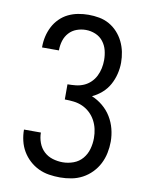

<svg xmlns="http://www.w3.org/2000/svg" viewBox="-85 -804 669 873"><g transform="rotate(10 250.0 -367.5)"><path d="M253 8Q227 8 201.5 4Q176 0 153 -11Q130 -22 111 -39.5Q92 -57 79 -79Q66 -101 60 -126.5Q54 -152 54 -177V-178H132Q132 -154 140.5 -131Q149 -108 166 -92Q183 -76 206 -69Q229 -62 253 -62Q278 -62 302.5 -71Q327 -80 343.5 -99.5Q360 -119 367 -144Q374 -169 374 -195Q374 -216 369.5 -236.5Q365 -257 355 -275.5Q345 -294 329.5 -308.5Q314 -323 295 -331.5Q276 -340 255 -342.5Q234 -345 213 -345V-415Q232 -415 251 -417Q270 -419 287.5 -426.5Q305 -434 319 -447.5Q333 -461 341.5 -478Q350 -495 354 -514Q358 -533 358 -552Q358 -575 352.5 -597Q347 -619 333 -637Q319 -655 297.5 -664Q276 -673 253 -673Q231 -673 210.5 -665.5Q190 -658 175.5 -642Q161 -626 154.5 -605Q148 -584 148 -562V-560H70V-563Q70 -588 75.5 -611.5Q81 -635 92 -656.5Q103 -678 120.5 -695.5Q138 -713 159.5 -723.5Q181 -734 205 -738.5Q229 -743 253 -743Q278 -743 302.5 -738.5Q327 -734 348.5 -722Q370 -710 387 -691.5Q404 -673 415 -650.5Q426 -628 431 -603.5Q436 -579 436 -554Q436 -528 429.5 -501.5Q423 -475 410 -451.5Q397 -428 376.5 -410Q356 -392 332 -381Q359 -370 382.5 -350.5Q406 -331 421.5 -305.5Q437 -280 444.5 -251Q452 -222 452 -192Q452 -166 446.5 -139.5Q441 -113 429 -89.5Q417 -66 398 -46.5Q379 -27 355.5 -14.5Q332 -2 305.5 3Q279 8 253 8Z"/></g></svg>

Font: Iosevka Curly
Style: Regular
Weight: 400
Monospace: yes
Designer: Belleve Invis
Foundry: Belleve Invis
Version: Version 22.1.2; ttfautohint (v1.8.4)